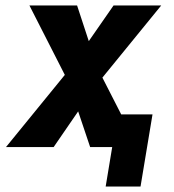

<svg xmlns="http://www.w3.org/2000/svg" viewBox="-20 -540 640 705"><path d="M368 145 392 0H311L267 -131L177 0H2L218 -265L88 -520H263L306 -389L397 -520H572L356 -255L425 -120H540L496 145Z"/></svg>

Font: Iosevka Heavy Extended
Style: Italic
Weight: 900
Width: 7
Italic angle: -9°
Monospace: yes
Designer: Belleve Invis
Foundry: Belleve Invis
Version: Version 32.5.0; ttfautohint (v1.8.4)